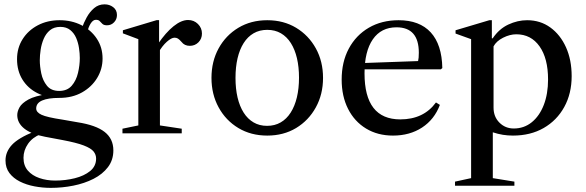

<svg xmlns="http://www.w3.org/2000/svg" viewBox="-20 -630 2766 907"><path d="M367 -497.5Q375.5 -522 389.5 -547.8Q403.5 -573.5 424.5 -591.5Q445.5 -609.5 474 -609.5Q497.5 -609.5 515 -596Q532.5 -582.5 532.5 -559Q532.5 -539 519 -524.8Q505.5 -510.5 485.5 -510.5Q471 -510.5 464 -517Q457 -523.5 451.2 -530Q445.5 -536.5 433 -536.5Q419.5 -536.5 408.5 -519.2Q397.5 -502 393 -480ZM259.5 -200.5Q297.5 -200.5 318.8 -225Q340 -249.5 348.5 -285.8Q357 -322 357 -356Q357 -377.5 353.2 -402.8Q349.5 -428 339.8 -450.8Q330 -473.5 311.8 -488.2Q293.5 -503 265 -503Q235 -503 216 -487.2Q197 -471.5 186.5 -446.8Q176 -422 172 -395Q168 -368 168 -345.5Q168 -317 175 -283.2Q182 -249.5 201.8 -225Q221.5 -200.5 259.5 -200.5ZM260 -167.5Q207 -167.5 179 -155.2Q151 -143 151 -117.5Q151 -99.5 176.2 -87.8Q201.5 -76 274.5 -65L346 -52.5Q433 -39 474.2 -6.8Q515.5 25.5 515.5 80.5Q515.5 126 490 159.5Q464.5 193 421.8 214.8Q379 236.5 326.5 247Q274 257.5 220 257.5Q180.5 257.5 142.5 250.2Q104.5 243 73.8 227.5Q43 212 24.5 187.5Q6 163 6 128Q6 87 36.5 54.2Q67 21.5 141.5 -8.5L172 4Q134 18.5 112.5 49.2Q91 80 91 115.5Q91 152 111.5 175.8Q132 199.5 166.2 211.2Q200.5 223 240.5 223Q289 223 333.2 212Q377.5 201 405.8 178Q434 155 434 119Q434 100.5 422 85.5Q410 70.5 375.8 57.2Q341.5 44 275 31.5L192.5 16Q127 3.5 94.2 -23Q61.5 -49.5 61.5 -86.5Q61.5 -103.5 72.2 -123Q83 -142.5 114 -159.8Q145 -177 205.5 -185.5ZM260 -167.5Q201.5 -167.5 156.5 -190.2Q111.5 -213 86 -254.2Q60.5 -295.5 60.5 -350.5Q60.5 -403.5 86.8 -445Q113 -486.5 158.5 -510.5Q204 -534.5 261.5 -534.5Q318.5 -534.5 364.5 -511.2Q410.5 -488 437.5 -447Q464.5 -406 464.5 -353.5Q464.5 -304 439 -261.8Q413.5 -219.5 367.5 -193.5Q321.5 -167.5 260 -167.5Z M558.5 0V-22L633.5 -37.5V-445L560.5 -472.5V-487L720.5 -535H731.5V-427L735.5 -422V-37.5L838.5 -22V0ZM728 -381 726 -422Q763 -476.5 799.8 -506Q836.5 -535.5 868.5 -535.5Q896 -535.5 915 -516.8Q934 -498 934 -471.5Q934 -447 917.5 -430.2Q901 -413.5 876.5 -413.5Q851.5 -413.5 837.5 -432Q827.5 -443.5 820.5 -447.8Q813.5 -452 804.5 -452Q790 -452 768.2 -432.8Q746.5 -413.5 728 -381Z M1242.5 10.5Q1165.5 10.5 1106 -25.2Q1046.5 -61 1012.8 -122.8Q979 -184.5 979 -262Q979 -340 1012.8 -401.5Q1046.5 -463 1106 -498.8Q1165.5 -534.5 1242.5 -534.5Q1319.5 -534.5 1378.8 -498.8Q1438 -463 1472 -401.5Q1506 -340 1506 -262Q1506 -184.5 1472 -122.8Q1438 -61 1378.8 -25.2Q1319.5 10.5 1242.5 10.5ZM1241.5 -35.5Q1278 -35.5 1306 -51.8Q1334 -68 1353.2 -98.2Q1372.5 -128.5 1382.5 -170.2Q1392.5 -212 1392.5 -263Q1392.5 -313.5 1382.8 -355Q1373 -396.5 1354 -426.5Q1335 -456.5 1307 -472.8Q1279 -489 1242.5 -489Q1206 -489 1178 -472.8Q1150 -456.5 1131 -426.5Q1112 -396.5 1102.2 -354.8Q1092.5 -313 1092.5 -262Q1092.5 -211 1102.2 -169.5Q1112 -128 1131 -98Q1150 -68 1177.8 -51.8Q1205.5 -35.5 1241.5 -35.5Z M1836.5 10.5Q1764 10.5 1709.2 -22.8Q1654.5 -56 1624.2 -115.8Q1594 -175.5 1594 -254Q1594 -337.5 1627.8 -400.5Q1661.5 -463.5 1722.2 -499Q1783 -534.5 1863 -534.5Q1962 -534.5 2014.8 -477Q2067.5 -419.5 2069.5 -308.5L2062.5 -302.5H1675V-331.5L1955 -341.5Q1958.5 -354.5 1958.5 -381Q1958.5 -501 1853 -501Q1780.5 -501 1741.2 -444.2Q1702 -387.5 1702 -283.5Q1702 -66 1871 -66Q1981 -66 2039.5 -146L2058 -134.5Q2032 -65.5 1973.8 -27.5Q1915.5 10.5 1836.5 10.5Z M2129.5 247.5V228L2205.5 211.5V-445L2132 -471.5V-487L2291.5 -534.5H2303.5V-449H2307.5Q2337.5 -493.5 2381.2 -514Q2425 -534.5 2470 -534.5Q2532.5 -534.5 2579.8 -500.2Q2627 -466 2653.8 -406.5Q2680.5 -347 2680.5 -270.5Q2680.5 -188 2645.5 -124.5Q2610.5 -61 2548.2 -25.2Q2486 10.5 2403 10.5Q2379 10.5 2355.5 6.8Q2332 3 2308 -5V211.5L2410 228V247.5ZM2407 -23Q2455.5 -23 2492 -52.5Q2528.5 -82 2548.8 -134.2Q2569 -186.5 2569 -254.5Q2569 -354 2528.8 -411Q2488.5 -468 2419 -468Q2388.5 -468 2356.5 -451.8Q2324.5 -435.5 2311.5 -411V-121.5Q2311.5 -78.5 2339.2 -50.8Q2367 -23 2407 -23Z"/></svg>

Font: Libre Caslon Text
Style: Regular
Weight: 400
Designer: Pablo Impallari, Rodrigo Fuenzalida, Katja Schimmel
Foundry: Pablo Impallari, Rodrigo Fuenzalida
Version: Version 2.000